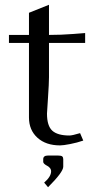

<svg xmlns="http://www.w3.org/2000/svg" viewBox="-20 -595 398 796"><path d="M242.2 64.9V96.2Q242.2 118.2 179.2 181.2L163.1 162.1Q191.9 137.2 191.9 115.2Q191.9 107.4 186.8 101.3Q181.6 95.2 175.5 92.3Q169.4 89.4 164.3 85Q159.2 80.6 159.2 76.2V64.9Q159.2 49.8 179.2 49.8H220.2Q233.9 49.8 238 53.5Q242.2 57.1 242.2 64.9ZM100.1 -417H17.1V-450.2H100.1V-542L183.1 -575.2V-450.2Q233.9 -450.2 283.2 -454.1Q332.5 -458 333 -458V-417H183.1V-274.9Q183.1 -250 179 -189.7Q174.8 -129.4 174.8 -124Q174.8 -73.2 196.8 -53.2Q218.8 -33.2 268.1 -33.2Q279.3 -33.2 312 -43L325.2 -12.2Q299.8 -3.4 271 2.2Q242.2 7.8 229 7.8Q170.4 7.8 135.3 -23.9Q100.1 -55.7 100.1 -107.9Z"/></svg>

Font: Resagokr
Style: Regular
Weight: 500
Designer: gluk
Foundry: gluk
Version: Version 0.95